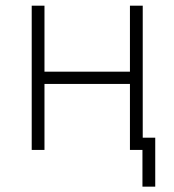

<svg xmlns="http://www.w3.org/2000/svg" viewBox="-20 -538 626 689"><path d="M491.2 131.8V0H446.3V-236.8H139.6V0H93.8V-517.6H139.6V-280.8H446.3V-517.6H492.2V-43.9H537.1V131.8Z"/></svg>

Font: Cascadia Code NF ExtraLight
Style: Regular
Weight: 200
Monospace: yes
Designer: Aaron Bell
Foundry: Saja Typeworks
Version: Version 2404.023; ttfautohint (v1.8.4)